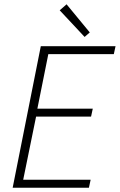

<svg xmlns="http://www.w3.org/2000/svg" viewBox="-20 -874 558 894"><path d="M374 -702 258 -826 290 -854 398 -723ZM39 0 170 -659H518L510 -622H205L154 -368H412L404 -331H148L88 -37H402L394 0Z"/></svg>

Font: TypoPRO Source Sans Pro
Style: Italic
Weight: 300
Italic angle: -11°
Designer: Paul D. Hunt
Foundry: Adobe Systems Incorporated
Version: Version 1.075;PS 2.000;hotconv 1.0.86;makeotf.lib2.5.63406